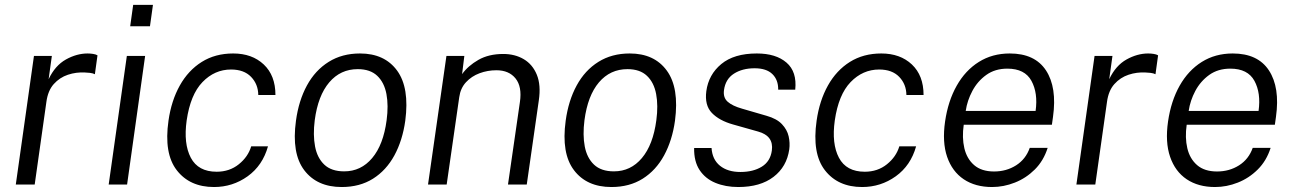

<svg xmlns="http://www.w3.org/2000/svg" viewBox="-20 -742 5201 772"><path d="M43.5 0 116.5 -517H188.5L175.5 -423.5Q201.5 -478.5 245 -502.8Q288.5 -527 332 -527Q343.5 -527 354.5 -525.2Q365.5 -523.5 372 -519.5L361.5 -443.5Q354 -447.5 341.8 -449Q329.5 -450.5 321.5 -450.5Q286.5 -452.5 253.2 -441.5Q220 -430.5 196.2 -404Q172.5 -377.5 166.5 -332L119.5 0Z M503.5 -636.5 515.5 -722.5H595L583 -636.5ZM417 0 490 -517H563.5L491 0Z M840.5 10Q743 10 690.8 -57.5Q638.5 -125 657.5 -257Q669 -337.5 703 -398.2Q737 -459 791.2 -493Q845.5 -527 917.5 -527Q993.5 -527 1040.5 -482.8Q1087.5 -438.5 1087.5 -360H1018.5Q1018 -403.5 989.5 -433Q961 -462.5 909 -462.5Q843 -462.5 794.2 -412Q745.5 -361.5 730.5 -257.5Q717.5 -164 747.2 -107.8Q777 -51.5 851 -51.5Q903 -51.5 940.2 -81.5Q977.5 -111.5 990 -153.5H1057.5Q1036 -76.5 975.8 -33.2Q915.5 10 840.5 10Z M1354 10Q1254.5 10 1203.2 -57.8Q1152 -125.5 1170 -256.5Q1181 -337.5 1214.2 -398.5Q1247.5 -459.5 1301.5 -493.2Q1355.5 -527 1427.5 -527Q1526.5 -527 1576.8 -458Q1627 -389 1609.5 -256.5Q1598.5 -177.5 1565.8 -117.2Q1533 -57 1479.8 -23.5Q1426.5 10 1354 10ZM1364 -53Q1431.5 -53 1476.5 -106.5Q1521.5 -160 1534.5 -258.5Q1542.5 -317.5 1533.8 -364Q1525 -410.5 1496.8 -437.2Q1468.5 -464 1418.5 -464Q1349 -464 1303.8 -410.8Q1258.5 -357.5 1245.5 -258.5Q1238 -199.5 1246.8 -153.2Q1255.5 -107 1284 -80Q1312.5 -53 1364 -53Z M1701 0 1775 -517H1847L1838 -444Q1862 -477.5 1903.5 -501.2Q1945 -525 2003.5 -525Q2050.5 -525 2086 -504Q2121.5 -483 2138.5 -441.5Q2155.5 -400 2146.5 -338.5L2098 0H2022.5L2070.5 -332Q2079.5 -393.5 2053 -426.5Q2026.5 -459.5 1976 -459.5Q1940.5 -459.5 1908.2 -447.5Q1876 -435.5 1853.8 -411.5Q1831.5 -387.5 1826.5 -351L1776 0Z M2438.5 10Q2339 10 2287.8 -57.8Q2236.5 -125.5 2254.5 -256.5Q2265.5 -337.5 2298.8 -398.5Q2332 -459.5 2386 -493.2Q2440 -527 2512 -527Q2611 -527 2661.2 -458Q2711.5 -389 2694 -256.5Q2683 -177.5 2650.2 -117.2Q2617.5 -57 2564.2 -23.5Q2511 10 2438.5 10ZM2448.5 -53Q2516 -53 2561 -106.5Q2606 -160 2619 -258.5Q2627 -317.5 2618.2 -364Q2609.5 -410.5 2581.2 -437.2Q2553 -464 2503 -464Q2433.5 -464 2388.2 -410.8Q2343 -357.5 2330 -258.5Q2322.5 -199.5 2331.2 -153.2Q2340 -107 2368.5 -80Q2397 -53 2448.5 -53Z M2948.5 10Q2897 10 2856.5 -6.8Q2816 -23.5 2793 -58.2Q2770 -93 2771 -147H2841Q2844 -100.5 2875 -75.5Q2906 -50.5 2957 -50.5Q3008.5 -50.5 3043 -71.8Q3077.5 -93 3083.5 -137Q3091.5 -195.5 3028.5 -213L2927.5 -241.5Q2872 -257 2842.2 -288Q2812.5 -319 2820 -375.5Q2829 -442 2880.2 -484.5Q2931.5 -527 3023 -527Q3100 -527 3142.5 -490.2Q3185 -453.5 3177.5 -381.5H3109Q3109.5 -421 3085.5 -444.2Q3061.5 -467.5 3014 -467.5Q2965 -467.5 2931 -445.8Q2897 -424 2891 -379.5Q2887 -349.5 2906 -332.8Q2925 -316 2964 -305L3062 -276.5Q3103 -265 3124 -242.8Q3145 -220.5 3151 -194Q3157 -167.5 3153.5 -141.5Q3143.5 -71.5 3090.2 -30.8Q3037 10 2948.5 10Z M3446.5 10Q3349 10 3296.8 -57.5Q3244.5 -125 3263.5 -257Q3275 -337.5 3309 -398.2Q3343 -459 3397.2 -493Q3451.5 -527 3523.5 -527Q3599.5 -527 3646.5 -482.8Q3693.5 -438.5 3693.5 -360H3624.5Q3624 -403.5 3595.5 -433Q3567 -462.5 3515 -462.5Q3449 -462.5 3400.2 -412Q3351.5 -361.5 3336.5 -257.5Q3323.5 -164 3353.2 -107.8Q3383 -51.5 3457 -51.5Q3509 -51.5 3546.2 -81.5Q3583.5 -111.5 3596 -153.5H3663.5Q3642 -76.5 3581.8 -33.2Q3521.5 10 3446.5 10Z M3969 10Q3901.5 10 3855 -21.2Q3808.5 -52.5 3788.2 -111.5Q3768 -170.5 3780 -253.5Q3792 -336 3826.8 -397.5Q3861.5 -459 3915.8 -493Q3970 -527 4040 -527Q4141 -527 4185.8 -458.8Q4230.5 -390.5 4214 -272.5L4209.5 -240.5H3855Q3847.5 -188.5 3857.5 -146Q3867.5 -103.5 3897 -78Q3926.5 -52.5 3977 -52.5Q4026.5 -52.5 4065.5 -77.2Q4104.5 -102 4120.5 -147.5H4192.5Q4176 -95.5 4140.8 -60.5Q4105.5 -25.5 4060.5 -7.8Q4015.5 10 3969 10ZM3863 -296H4144Q4154 -368 4127.2 -417Q4100.5 -466 4030.5 -466Q3981 -466 3945.8 -440.8Q3910.5 -415.5 3889.8 -376.5Q3869 -337.5 3863 -296Z M4308 0 4381 -517H4453L4440 -423.5Q4466 -478.5 4509.5 -502.8Q4553 -527 4596.5 -527Q4608 -527 4619 -525.2Q4630 -523.5 4636.5 -519.5L4626 -443.5Q4618.5 -447.5 4606.2 -449Q4594 -450.5 4586 -450.5Q4551 -452.5 4517.8 -441.5Q4484.5 -430.5 4460.8 -404Q4437 -377.5 4431 -332L4384 0Z M4865.5 10Q4798 10 4751.5 -21.2Q4705 -52.5 4684.8 -111.5Q4664.5 -170.5 4676.5 -253.5Q4688.5 -336 4723.2 -397.5Q4758 -459 4812.2 -493Q4866.5 -527 4936.5 -527Q5037.5 -527 5082.2 -458.8Q5127 -390.5 5110.5 -272.5L5106 -240.5H4751.5Q4744 -188.5 4754 -146Q4764 -103.5 4793.5 -78Q4823 -52.5 4873.5 -52.5Q4923 -52.5 4962 -77.2Q5001 -102 5017 -147.5H5089Q5072.5 -95.5 5037.2 -60.5Q5002 -25.5 4957 -7.8Q4912 10 4865.5 10ZM4759.5 -296H5040.5Q5050.5 -368 5023.8 -417Q4997 -466 4927 -466Q4877.5 -466 4842.2 -440.8Q4807 -415.5 4786.2 -376.5Q4765.5 -337.5 4759.5 -296Z"/></svg>

Font: Public Sans Light
Style: Italic
Weight: 300
Italic angle: -8°
Designer: The Public Sans project authors (U.S. Web Design System). Libre Franklin designed by Pablo Impallari and Rodrigo Fuenzal
Version: Version 1.007; ttfautohint (v1.8.1) -l 8 -r 50 -G 200 -x 14 